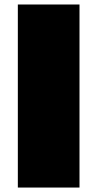

<svg xmlns="http://www.w3.org/2000/svg" viewBox="-20 -842 436 862"><path d="M336.9 0H60.1V-821.8H336.9Z"/></svg>

Font: Rammetto One
Style: Regular
Weight: 400
Designer: Vernon Adams
Foundry: Vernon Adams
Version: Version 1.100; ttfautohint (v1.8.4.7-5d5b)